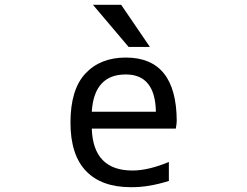

<svg xmlns="http://www.w3.org/2000/svg" viewBox="-20 -778 1040 810"><path d="M367.2 -306.6H637.7Q634.8 -463.9 510.7 -463.9Q377 -463.9 367.2 -306.6ZM372.1 -757.8H491.2L612.3 -580.1H522.5ZM692.4 -14.6Q605.5 12.7 532.2 11.7Q408.2 11.7 342.8 -56.6Q277.3 -125 277.3 -260.7Q277.3 -400.4 340.3 -467.8Q403.3 -535.2 510.7 -535.2Q724.6 -535.2 725.6 -267.6Q725.6 -257.8 721.7 -235.4H367.2Q373 -58.6 539.1 -58.6Q605.5 -58.6 692.4 -94.7Z"/></svg>

Font: GenEi Gothic M Regular
Style: Regular
Weight: 400
Designer: o_tamon (Modified); [Source Han Sans]
Ryoko NISHIZUKA  (kana & ideographs); Paul D. Hunt (Latin, Greek & Cyrillic); Wenl
Version: Version 1.1a;Original Version 1.004